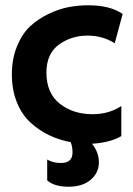

<svg xmlns="http://www.w3.org/2000/svg" viewBox="-20 -533 504 728"><path d="M415 -369Q369 -398 312 -398Q250 -398 203 -363.5Q156 -329 156 -258Q156 -180 206.5 -140Q257 -100 331 -100Q393 -100 440 -131V-17Q397 8 329 12Q355 45 355 82Q355 122 324 148.5Q293 175 240 175Q186 175 159 151V72Q181 85 211 85Q255 85 255 45Q255 24 248 6Q205 -2 167 -20Q129 -38 96 -68Q63 -98 44 -145Q25 -192 25 -251Q25 -310 44.5 -357.5Q64 -405 94 -433Q124 -461 163.5 -480Q203 -499 240 -506Q277 -513 314 -513Q398 -513 445 -480Z"/></svg>

Font: Techna Sans
Style: Regular
Weight: 400
Designer: Carl Enlund
Version: Version 1.003